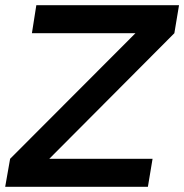

<svg xmlns="http://www.w3.org/2000/svg" viewBox="-21 -720 710 740"><path d="M18 -108 519 -610 651 -592 169 -108ZM-1 0 18 -108H567L549 0ZM102 -592 119 -700H669L651 -592Z"/></svg>

Font: Figtree SemiBold
Style: Italic
Weight: 600
Italic angle: -9.5°
Foundry: Erik Kennedy
Version: Version 2.001;gftools[0.9.30]